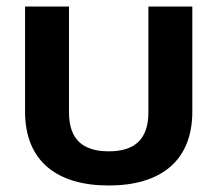

<svg xmlns="http://www.w3.org/2000/svg" viewBox="-20 -560 673 590"><path d="M314 10C473 10 571 -65 571 -217V-540H436V-215C436 -133 395 -95 314 -95C233 -95 192 -133 192 -215V-540H57V-217C57 -65 155 10 314 10Z"/></svg>

Font: Kanit Medium
Style: Regular
Weight: 500
Designer: Katatrad Team
Foundry: CadsonDemak
Version: Version 1.000;PS 001.000;hotconv 1.0.88;makeotf.lib2.5.64775